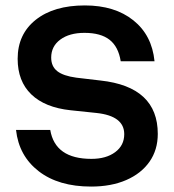

<svg xmlns="http://www.w3.org/2000/svg" viewBox="-20 -679 640 707"><path d="M335.5 -263 240 -273Q145.5 -283 95.2 -331.5Q45 -380 45 -462.5Q45 -553 111.5 -606Q178 -659 292.5 -659Q402.5 -659 471 -604.2Q539.5 -549.5 549 -453.5H424.5Q416 -507 383.5 -532.5Q351 -558 291 -558Q235.5 -558 202 -533.2Q168.5 -508.5 168.5 -467Q168.5 -434.5 190.8 -417Q213 -399.5 261 -393L350 -382.5Q561 -359.5 561 -186Q561 -127 530.5 -83.5Q500 -40 444.8 -16Q389.5 8 315.5 8Q195.5 8 122.5 -48.5Q49.5 -105 39 -200.5H165Q183 -94 316.5 -94Q371 -94 404.2 -118.8Q437.5 -143.5 437.5 -185Q437.5 -252 335.5 -263Z"/></svg>

Font: Overused Grotesk SemiBold
Style: Regular
Weight: 610
Version: Version 0.004